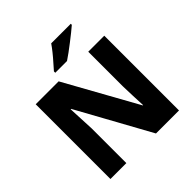

<svg xmlns="http://www.w3.org/2000/svg" viewBox="-237 -1114 1297 1297"><g transform="rotate(-45 411.5 -465.5)"><path d="M739 0H519L231 -523H227Q229 -480 231.5 -427.5Q234 -375 236 -330V0H84V-714H303L590 -197H593Q591 -240 589 -289.5Q587 -339 586 -383V-714H739ZM636 -921Q620 -907 595 -887Q570 -867 541.5 -845Q513 -823 486.5 -803.5Q460 -784 440 -771H328V-784Q344 -803 367 -828.5Q390 -854 412 -881.5Q434 -909 449 -931H636Z"/></g></svg>

Font: Noto Sans Gujarati ExtraBold
Style: Regular
Weight: 800
Designer: Jelle Bosma - Monotype Design Team, Universal Thirst
Foundry: Monotype Imaging Inc.
Version: Version 2.106; ttfautohint (v1.8.4.7-5d5b)